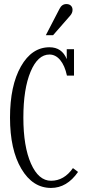

<svg xmlns="http://www.w3.org/2000/svg" viewBox="-20 -925 426 955"><path d="M329.1 -847.2 244.1 -750H208L275.9 -880.9Q287.6 -904.8 310.1 -904.8Q324.7 -904.8 332.8 -896.7Q340.8 -888.7 340.8 -876Q340.8 -860.4 329.1 -847.2ZM342.8 -88.9 368.2 -69.8Q313 9.8 233.9 9.8Q142.6 9.8 86.2 -85.4Q29.8 -180.7 29.8 -339.8Q29.8 -499 84 -594.5Q138.2 -689.9 226.1 -689.9Q288.1 -689.9 312 -630.9V-680.2H348.1V-548.8H313Q302.2 -599.1 279.3 -626.5Q256.3 -653.8 226.1 -653.8Q168 -653.8 132.1 -568.4Q96.2 -482.9 96.2 -339.8Q96.2 -196.8 134 -111.3Q171.9 -25.9 233.9 -25.9Q298.8 -25.9 342.8 -88.9Z"/></svg>

Font: Margherita Light
Style: Regular
Weight: 300
Designer: James Puckett
Foundry: Dunwich Type Founders
Version: Version 1.008;hotconv 1.0.109;makeotfexe 2.5.65596